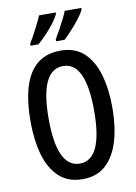

<svg xmlns="http://www.w3.org/2000/svg" viewBox="-101 -1005 767 1080"><g transform="rotate(-10 282.0 -465.0)"><path d="M516 -358Q516 -252 492 -169Q468 -86 416.5 -38Q365 10 283 10Q200 10 148 -38.5Q96 -87 72.5 -170.5Q49 -254 49 -359Q49 -724 283 -724Q366 -724 417 -676.5Q468 -629 492 -546.5Q516 -464 516 -358ZM152 -358Q152 -79 282 -79Q412 -79 412 -358Q412 -636 283 -636Q152 -636 152 -358ZM441 -931Q431 -909 409 -880.5Q387 -852 362 -825Q337 -798 318 -780H269V-791Q284 -816 300 -845Q316 -874 328.5 -899.5Q341 -925 346 -940H441ZM295 -931Q284 -908 263.5 -881Q243 -854 218 -827.5Q193 -801 168 -780H123V-791Q146 -830 168 -873Q190 -916 200 -940H295Z"/></g></svg>

Font: Noto Sans Gujarati UI ExtraCondensed Medium
Style: Regular
Weight: 500
Width: 2
Designer: Jelle Bosma - Monotype Design Team, Universal Thirst
Foundry: Monotype Imaging Inc.
Version: Version 2.106; ttfautohint (v1.8.4.7-5d5b)